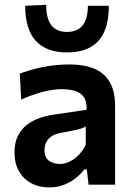

<svg xmlns="http://www.w3.org/2000/svg" viewBox="-20 -784 560 815"><path d="M188 11.5Q146 11.5 113 -6Q80 -23.5 60.8 -56.8Q41.5 -90 41.5 -137Q41.5 -178.5 56 -207.2Q70.5 -236 94.2 -254.2Q118 -272.5 146.8 -282.5Q175.5 -292.5 205 -297L347.5 -318Q349 -353 335.8 -372Q322.5 -391 298 -398.2Q273.5 -405.5 241.5 -405.5Q224.5 -405.5 204.8 -402.8Q185 -400 163.2 -394.5Q141.5 -389 118 -380.8Q94.5 -372.5 70 -361L64 -471.5Q82.5 -478.5 105.8 -485.5Q129 -492.5 156.5 -498.2Q184 -504 213.8 -507.2Q243.5 -510.5 275 -510.5Q336 -510.5 379.2 -492.8Q422.5 -475 445.5 -436.2Q468.5 -397.5 468.5 -335.5Q468.5 -311.5 468.5 -276Q468.5 -240.5 468.5 -211V-156Q468.5 -119.5 468.5 -81.8Q468.5 -44 468.5 0H356L348.5 -65H338Q324 -46.5 303 -29.2Q282 -12 253.2 -0.2Q224.5 11.5 188 11.5ZM234 -88Q255 -88 275.5 -98Q296 -108 313.8 -126Q331.5 -144 344 -169V-247.5Q337.5 -243 326.8 -239.2Q316 -235.5 295 -231Q274 -226.5 236 -219.5Q214.5 -215.5 199.8 -206Q185 -196.5 177 -181.5Q169 -166.5 169 -147Q169 -114.5 188.8 -101.2Q208.5 -88 234 -88ZM264 -561.5Q177 -561.5 132 -610.5Q87 -659.5 87 -759.5L176 -763.5Q176 -705.5 198 -677Q220 -648.5 264 -648.5Q309 -648.5 331 -676.5Q353 -704.5 353 -759.5H442Q442 -692.5 422.2 -648.5Q402.5 -604.5 362.8 -583Q323 -561.5 264 -561.5Z"/></svg>

Font: Commissioner Thin SemiBold
Style: Regular
Weight: 600
Version: Version 1.000